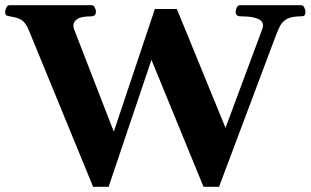

<svg xmlns="http://www.w3.org/2000/svg" viewBox="-37 -713 1201 742"><path d="M322.8 8.8 77.6 -588.4Q69.3 -609.9 60.3 -622.1Q51.3 -634.3 37.4 -640.4Q23.4 -646.5 1 -649.9Q-9.8 -651.4 -13.4 -654.3Q-17.1 -657.2 -17.1 -668Q-17.1 -673.3 -12.7 -683.1Q-8.3 -692.9 -0.5 -692.9H317.4Q325.7 -692.9 329.8 -683.1Q334 -673.3 334 -668Q334 -651.9 317.9 -649.9Q276.4 -649.9 261.5 -639.4Q246.6 -628.9 246.6 -614.7Q246.6 -607.9 249 -600.6L402.8 -204.1L561.5 -678.2H646.5L834.5 -218.8L977.1 -602.1Q979.5 -609.4 979.5 -615.7Q979.5 -625 971.9 -632.6Q964.4 -640.1 945.1 -645Q925.8 -649.9 889.6 -649.9Q873.5 -651.9 873.5 -668Q873.5 -673.3 877.7 -683.1Q881.8 -692.9 890.1 -692.9H1127Q1135.3 -692.9 1139.4 -683.1Q1143.6 -673.3 1143.6 -668Q1143.6 -657.2 1139.9 -653.6Q1136.2 -649.9 1126 -649.9Q1091.8 -649.9 1073.7 -640.6Q1055.7 -631.3 1046.4 -614.7Q1037.1 -598.1 1029.3 -576.2L809.6 8.8H749.5L548.3 -481.9L382.8 8.8Z"/></svg>

Font: Gelasio
Style: Bold
Weight: 700
Designer: Eben Sorkin
Foundry: Eben Sorkin
Version: Version 1.008